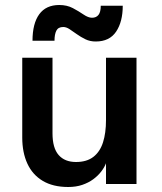

<svg xmlns="http://www.w3.org/2000/svg" viewBox="-20 -736 650 768"><path d="M526 -505V0H404V-83Q398 -67 385 -50Q372 -33 353 -19Q334 -5 309 3.5Q284 12 253 12Q192 12 151 -12.5Q110 -37 89.5 -81.5Q69 -126 69 -186V-505H190V-203Q190 -144 214.5 -116Q239 -88 284 -88Q327 -88 353.5 -108.5Q380 -129 392 -166.5Q404 -204 404 -256V-505ZM233 -628Q213 -628 205.5 -613.5Q198 -599 198 -573H110Q110 -642 137 -679Q164 -716 217 -716Q248 -716 271.5 -703.5Q295 -691 314 -678Q333 -665 348 -665Q365 -665 374 -676.5Q383 -688 383 -713H471Q471 -649 444.5 -609.5Q418 -570 363 -570Q340 -570 321.5 -579Q303 -588 287 -599.5Q271 -611 258 -619.5Q245 -628 233 -628Z"/></svg>

Font: Inclusive Sans SemiBold
Style: Regular
Weight: 600
Designer: Olivia King
Foundry: Olivia King
Version: Version 2.004